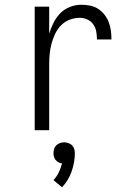

<svg xmlns="http://www.w3.org/2000/svg" viewBox="-20 -548 540 808"><path d="M126 0V-520H187V-406Q194 -429 205 -451.5Q216 -474 233 -491.5Q250 -509 273.5 -518.5Q297 -528 322 -528Q340 -528 358.5 -524.5Q377 -521 392.5 -511Q408 -501 419.5 -486.5Q431 -472 437.5 -455Q444 -438 446.5 -419.5Q449 -401 449 -382H388Q388 -399 385 -415.5Q382 -432 372.5 -445.5Q363 -459 347.5 -466Q332 -473 316 -473Q294 -473 273 -465Q252 -457 236.5 -441Q221 -425 211.5 -404.5Q202 -384 196.5 -363Q191 -342 189 -320Q187 -298 187 -276V0ZM241 240 205 210Q219 195 227.5 177Q236 159 241 140Q233 139 226 135Q219 131 214 125Q209 119 207 111.5Q205 104 205 96Q205 87 208 78Q211 69 217.5 63Q224 57 232.5 54Q241 51 250 51Q259 51 267.5 54Q276 57 282.5 63Q289 69 292 78Q295 87 295 96Q295 135 281.5 173.5Q268 212 241 240Z"/></svg>

Font: Iosevka SS18 Light
Style: Regular
Weight: 300
Monospace: yes
Designer: Belleve Invis
Foundry: Belleve Invis
Version: Version 25.1.1; ttfautohint (v1.8.4)